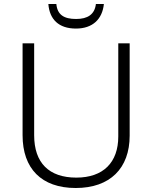

<svg xmlns="http://www.w3.org/2000/svg" viewBox="-20 -931 762 961"><path d="M500 -911H460C454 -859 419 -836 361 -836C300 -836 267 -857 262 -911H222C228 -834 274 -788 360 -788C444 -788 492 -835 500 -911ZM629 -252V-714H572V-248C572 -118 497 -42 362 -42C225 -42 151 -116 151 -254V-714H93V-254C93 -88 187 10 359 10C531 10 629 -89 629 -252Z"/></svg>

Font: Noto Sans Sinhala UI Light
Style: Regular
Weight: 300
Designer: Jelle Bosma - Monotype Design Team
Foundry: Monotype Imaging Inc.
Version: Version 2.006